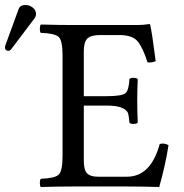

<svg xmlns="http://www.w3.org/2000/svg" viewBox="-57 -745 734 767"><path d="M44.9 -725.1Q61 -725.1 74 -714.6Q86.9 -704.1 86.9 -689.9Q86.9 -680.2 81.1 -671.9L-11.2 -549.8Q-17.1 -542 -22.9 -542Q-37.1 -542 -37.1 -555.2Q-37.1 -559.1 -35.2 -564.9L17.1 -708Q22.9 -725.1 44.9 -725.1ZM369.1 -360.8Q430.2 -360.8 444.1 -372.8Q458 -384.8 460 -429.2Q463.9 -434.1 475.8 -434.1Q487.8 -434.1 493.2 -429.2Q491.2 -381.3 491.2 -342.8Q491.2 -306.6 493.2 -254.9Q488.3 -250 476.1 -250Q463.9 -250 460 -254.9Q458 -281.7 454.1 -293.5Q450.2 -305.2 430.2 -314.2Q410.2 -323.2 369.1 -323.2H277.8V-102.1Q277.8 -66.9 290.5 -53Q303.2 -39.1 334 -39.1H450.2Q545.4 -39.1 581.1 -169.9Q600.1 -174.8 616.2 -165Q604 -85.9 579.1 2Q499 0 451.2 0H235.8Q179.7 0 106 2Q102.1 -2 102.1 -13.9Q102.1 -25.9 106 -30.8Q162.1 -32.7 177.5 -47.4Q192.9 -62 192.9 -122.1V-522.9Q192.9 -583 177.5 -597.4Q162.1 -611.8 106 -613.8Q102.1 -617.7 102.1 -629.9Q102.1 -642.1 106 -647Q186 -645 234.9 -645H490.2Q516.1 -645 539.1 -648.9Q543 -648.9 543 -646Q550.8 -611.8 564.9 -501Q548.8 -493.2 532.2 -496.1Q513.2 -556.2 492.2 -580.6Q471.2 -605 418.9 -605H344.2Q305.2 -605 291.5 -590.6Q277.8 -576.2 277.8 -541V-360.8Z"/></svg>

Font: Linux Libertine
Style: Regular
Weight: 400
Designer: Philipp H. Poll
Foundry: Philipp H. Poll
Version: Version 5.3.0 ; ttfautohint (v0.9)